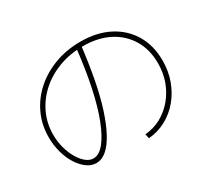

<svg xmlns="http://www.w3.org/2000/svg" viewBox="-142 -948 1285 1185"><g transform="rotate(-30 500.0 -355.0)"><path d="M603 -23Q665 -28 717 -56.5Q769 -85 808 -131.5Q847 -178 868.5 -237Q890 -296 890 -365Q890 -462 846.5 -534.5Q803 -607 725 -647Q647 -687 541 -687Q449 -687 370.5 -658Q292 -629 233.5 -577Q175 -525 142 -455.5Q109 -386 109 -305Q109 -256 121 -211.5Q133 -167 153.5 -131.5Q174 -96 199.5 -75Q225 -54 252 -54Q293 -54 330.5 -100Q368 -146 401 -231Q434 -316 459.5 -436.5Q485 -557 501 -706L535 -703Q520 -575 499.5 -468Q479 -361 452 -278Q425 -195 394 -137.5Q363 -80 328 -50Q293 -20 254 -20Q218 -20 186.5 -43.5Q155 -67 130 -106.5Q105 -146 91 -197.5Q77 -249 77 -305Q77 -393 112 -468.5Q147 -544 210 -600Q273 -656 357.5 -687.5Q442 -719 541 -719Q657 -719 742.5 -675Q828 -631 875.5 -551.5Q923 -472 923 -365Q923 -290 899.5 -225Q876 -160 834 -109.5Q792 -59 735 -28Q678 3 610 9Z"/></g></svg>

Font: M PLUS 2 Thin ExtraLight
Style: Regular
Weight: 250
Version: Version 1.001